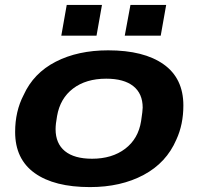

<svg xmlns="http://www.w3.org/2000/svg" viewBox="-20 -742 800 774"><path d="M227.1 -598.1 249 -722.2H391.1L369.1 -598.1ZM482.9 -598.1 505.9 -722.2H649.9L627.9 -598.1ZM342.8 12.2Q198.7 12.2 119.9 -44.2Q41 -100.6 41 -210Q41 -293.5 75.2 -358.9Q115.2 -447.3 204.6 -493.2Q293.9 -539.1 416 -539.1Q560.1 -539.1 639.6 -482.7Q719.2 -426.3 719.2 -316.9Q719.2 -240.2 690.9 -179.2Q650.9 -85.9 559.1 -36.9Q467.3 12.2 342.8 12.2ZM351.1 -102.1Q431.6 -102.1 484.6 -142.3Q537.6 -182.6 548.8 -253.9Q555.2 -295.9 555.2 -308.1Q555.2 -364.7 517.3 -394.8Q479.5 -424.8 408.2 -424.8Q326.7 -424.8 274.4 -385Q222.2 -345.2 210 -273.9Q204.1 -241.7 204.1 -221.2Q204.1 -163.6 241.7 -132.8Q279.3 -102.1 351.1 -102.1Z"/></svg>

Font: Archivo Expanded
Style: Bold Italic
Weight: 700
Width: 7
Italic angle: -10°
Designer: Hector Gatti
Foundry: Omnibus-Type
Version: Version 2.001